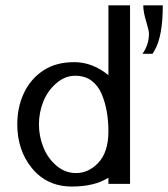

<svg xmlns="http://www.w3.org/2000/svg" viewBox="-20 -680 622 710"><path d="M43.9 0ZM509.8 -660.2H582Q582 -544.4 550.8 -492.2Q544.9 -482.9 543.9 -481H506.8Q530.8 -514.6 530.8 -555.2Q530.8 -567.4 520.3 -601.6Q509.8 -635.7 509.8 -660.2ZM380.9 -401.9V-660.2H460.9V0H380.9V-22.9Q329.6 9.8 246.1 9.8Q153.3 9.8 97.7 -58.6Q43.9 -125 43.9 -220.2Q43.9 -283.2 68.1 -335.2Q92.3 -387.2 139.2 -418.7Q186 -450.2 254.2 -450.2Q322.3 -450.2 380.9 -401.9ZM380.9 -194.3Q380.9 -232.4 375 -266.6Q369.1 -300.8 356.2 -331.8Q343.3 -362.8 318.8 -381.3Q294.4 -399.9 257.6 -399.9Q220.7 -399.9 188.5 -372.3Q156.2 -344.7 140.1 -304.2Q124 -263.7 124 -220.2Q124 -176.8 140.1 -136Q156.2 -95.2 188.5 -67.6Q220.7 -40 261.2 -40Q306.6 -40 342.3 -76.7Q380.9 -116.2 380.9 -194.3Z"/></svg>

Font: Pfennig
Style: Medium
Weight: 500
Version: Version 20120410 ; ttfautohint (v0.8)